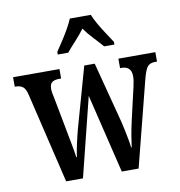

<svg xmlns="http://www.w3.org/2000/svg" viewBox="-85 -844 862 921"><g transform="rotate(-10 345.5 -383.0)"><path d="M59 -437Q52 -469 38.5 -479.5Q25 -490 1 -490H-1V-536H225V-490H217Q193 -490 181 -481.5Q169 -473 169 -448Q169 -440 171 -428Q173 -416 176 -404L205 -251Q212 -215 220 -172.5Q228 -130 231 -106H234Q237 -130 245.5 -168.5Q254 -207 262 -237L345 -532H396L473 -237Q478 -218 483 -193Q488 -168 492.5 -144.5Q497 -121 498 -106H501Q504 -130 509.5 -163Q515 -196 524 -235L560 -391Q567 -421 567 -441Q567 -490 518 -490H512V-536H692V-490H681Q658 -490 645.5 -475.5Q633 -461 621 -412L516 0H434L341 -385L245 0H163ZM229 -619Q242 -638 259 -664Q276 -690 291.5 -717Q307 -744 316 -766H418Q427 -744 442.5 -717Q458 -690 475.5 -664Q493 -638 505 -619V-606H455Q436 -628 410.5 -655Q385 -682 367 -708Q348 -682 323 -655Q298 -628 280 -606H229Z"/></g></svg>

Font: Noto Serif Bengali ExtraCondensed SemiBold
Style: Regular
Weight: 600
Width: 2
Designer: Juan Bruce, Universal Thirst, Indian Type Foundry and the Monotype Design Team.
Foundry: Monotype Imaging Inc.
Version: Version 2.003; ttfautohint (v1.8.4.7-5d5b)